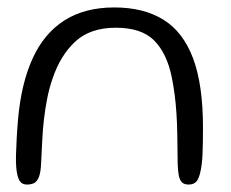

<svg xmlns="http://www.w3.org/2000/svg" viewBox="-20 -485 620 516"><path d="M52.5 11Q38.5 11 32 -0.2Q25.5 -11.5 23.5 -37Q22.5 -51 23 -69.2Q23.5 -87.5 24.8 -111.5Q26 -135.5 28.5 -164.5Q37 -261 67.8 -328.2Q98.5 -395.5 153.2 -430.2Q208 -465 287 -465Q366 -465 419 -432.2Q472 -399.5 498.8 -328.5Q525.5 -257.5 525.5 -142.5Q525.5 -120.5 525.2 -102.2Q525 -84 524.2 -69.2Q523.5 -54.5 522 -43Q518 -12.5 510.5 -0.8Q503 11 487 11Q475 11 469 5Q463 -1 460.5 -13.5Q458 -26 457.5 -45Q457 -88.5 456.5 -121.5Q456 -154.5 454.2 -180.5Q452.5 -206.5 449.5 -229.8Q446.5 -253 441.5 -278Q428.5 -341.5 394.5 -376Q360.5 -410.5 291 -410.5Q222.5 -410.5 182.2 -373.2Q142 -336 121 -273Q112 -247 106.8 -220Q101.5 -193 98.2 -165Q95 -137 93.5 -107.2Q92 -77.5 90.5 -46.5Q89.5 -22.5 84.8 -10Q80 2.5 72 6.8Q64 11 52.5 11Z"/></svg>

Font: Gluten ExtraLight
Style: Regular
Weight: 250
Designer: Tyler Finck
Foundry: Etcetera Type Company
Version: Version 1.300